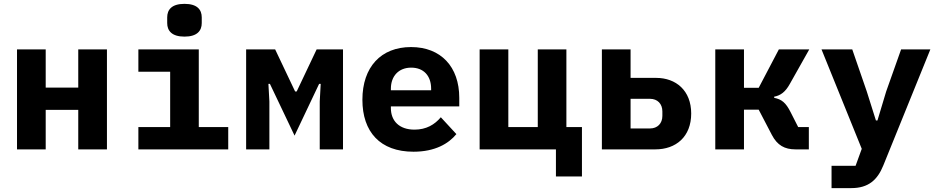

<svg xmlns="http://www.w3.org/2000/svg" viewBox="-20 -771 4841 991"><path d="M67.8 0H215.9V-203.8H383.9V0H532V-516H383.9V-318.9H215.9V-516H67.8Z M932.2 -582C998.2 -582 1021.3 -612.9 1021.3 -652V-681.1C1021.3 -720.9 998.2 -751.1 932.2 -751.1C866.1 -751.1 843 -720.9 843 -681.1V-652C843 -612.9 866.1 -582 932.2 -582ZM694.2 0H1158V-115.1H1006V-516H694.2V-400.9H858.3V-115.1H694.2Z M1250.4 0H1370.4V-247.2L1365.4 -338.1H1373.2L1500.4 -71L1627.1 -338.1H1635.3L1630.3 -247.2V0H1750.4V-516H1614.3L1511.4 -299H1503.2L1400.2 -516H1250.4Z M2114.3 12.1C2225.5 12.1 2295.5 -29.8 2335.6 -78.8L2255.3 -165.8C2223.4 -127.8 2180.4 -101.9 2119.3 -101.9C2040.5 -101.9 1997.5 -147 1997.5 -213.1V-221.9H2350.5V-266C2350.5 -426.8 2255.3 -528.1 2101.6 -528.1C1946.4 -528.1 1850.5 -425.1 1850.5 -256C1850.5 -90.9 1941.4 12.1 2114.3 12.1ZM1997.5 -305V-312.9C1997.5 -378.9 2038.4 -421.9 2102.3 -421.9C2166.5 -421.9 2205.3 -380 2205.3 -312.9V-305Z M2849.4 139.9H2983.7V-115.1H2903.4V-516H2755.7V-115.1H2603.7V-516H2455.6V0H2849.4Z M3086.6 0H3362.6C3468.7 0 3547.6 -65 3547.6 -185C3547.6 -304 3468.7 -369 3366.8 -369H3234.7V-516H3086.6ZM3234.7 -108V-261H3334.9C3373.6 -261 3398.8 -235.1 3398.8 -196V-172.9C3398.8 -133.9 3373.6 -108 3334.9 -108Z M3671.9 0H3820V-204.9H3896L3963.8 -74.9C3991.8 -21 4029.8 0 4085.9 0H4154.8V-115.1H4099.8L4060.7 -192.1C4035.9 -241.1 4014.9 -258.2 3975.9 -266V-272C4008.9 -278.1 4033.7 -296.2 4056.8 -338.1L4157 -516H4000L3896 -317.8H3820V-516H3671.9Z M4272 199.9H4373.9C4462 199.9 4508.9 158 4539.1 83.1L4782 -516H4631L4554 -299L4508.9 -149.1H4501.1L4453.8 -299L4378.9 -516H4220.2L4427.9 -2.8L4396 84.9H4272Z"/></svg>

Font: Margiela Mono Bold
Style: Regular
Weight: 700
Designer: Mike Abbink, Paul van der Laan, Pieter van Rosmalen
Foundry: Bold Monday
Version: Version 2.003 2021